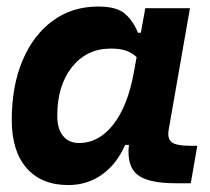

<svg xmlns="http://www.w3.org/2000/svg" viewBox="-20 -542 626 573"><path d="M400.4 -444.3 413.6 -517.6H546.9L483.4 -154.8Q479 -129.4 491.7 -118.2Q504.4 -106.9 550.3 -106.9H568.8L549.3 4.9H504.9Q421.4 4.9 389.6 -21Q357.9 -46.9 364.7 -109.4H353.5Q328.1 -51.8 284.2 -20.8Q240.2 10.3 184.1 10.3Q103.5 10.3 59.3 -40.5Q15.1 -91.3 15.1 -184.1Q15.1 -285.6 47.4 -361.8Q79.6 -438 137.7 -480.2Q195.8 -522.5 272.9 -522.5Q328.6 -522.5 353.3 -500.7Q377.9 -479 391.6 -444.3ZM310.5 -397Q238.8 -397 194.8 -341.8Q150.9 -286.6 150.9 -196.3Q150.9 -157.7 168 -136.5Q185.1 -115.2 215.8 -115.2Q274.9 -115.2 318.1 -170.4Q361.3 -225.6 379.4 -325.7L387.7 -371.6Q376 -382.8 358.4 -389.9Q340.8 -397 310.5 -397Z"/></svg>

Font: Cascadia Mono
Style: Bold Italic
Weight: 700
Italic angle: -10°
Monospace: yes
Designer: Aaron Bell
Foundry: Saja Typeworks
Version: Version 2404.023; ttfautohint (v1.8.4)